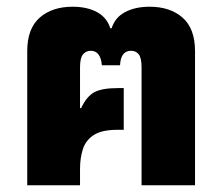

<svg xmlns="http://www.w3.org/2000/svg" viewBox="-20 -551 661 571"><path d="M61 0V-399Q61 -466 98 -498.5Q135 -531 196 -531Q239 -531 268.5 -515Q298 -499 308 -467H312Q322 -499 352 -515Q382 -531 425 -531Q486 -531 523 -498.5Q560 -466 560 -399V0H401V-351Q401 -379 392.5 -389.5Q384 -400 370 -400Q339 -400 337 -357H283Q279 -400 250 -400Q236 -400 227 -389.5Q218 -379 218 -351V-230L221 -229Q238 -265 261 -277Q284 -289 330 -289H348V-165H330Q283 -165 259 -149.5Q235 -134 226.5 -107.5Q218 -81 218 -49V0Z"/></svg>

Font: Noto Sans Thai UI SemCond ExtBd
Style: Regular
Weight: 800
Width: 4
Designer: Monotype Design Team
Foundry: Monotype Imaging Inc.
Version: Version 2.000